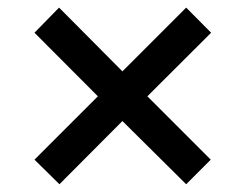

<svg xmlns="http://www.w3.org/2000/svg" viewBox="-20 -574 640 500"><path d="M464.8 -94.2 298.8 -258.8 134.8 -94.2 69.8 -158.2 234.9 -323.2 69.8 -488.8 133.8 -554.2 298.8 -388.2 464.8 -554.2 529.8 -488.8 363.8 -323.2 528.8 -158.2Z"/></svg>

Font: Post Grotesk Medium
Style: Medium
Weight: 500
Version: Version 1.0